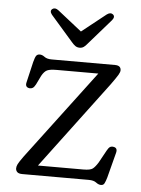

<svg xmlns="http://www.w3.org/2000/svg" viewBox="-51 -712 565 768"><g transform="rotate(5 232.0 -327.5)"><path d="M387.5 -389 125.5 -39.5H308Q335.5 -39.5 345.2 -47Q355 -54.5 366.5 -73L394 -123Q400 -134 405.5 -137.8Q411 -141.5 418.5 -140.5Q437.5 -138.5 432.5 -118L406 -16Q401.5 -0.5 397.2 7.8Q393 16 383.5 16Q373.5 16 363.2 8Q353 0 333 0H66.5Q51.5 0 45.5 -6Q39.5 -12 39.5 -21Q39.5 -28.5 44 -37.8Q48.5 -47 65.5 -70.5L334 -427H167Q140 -427 128.5 -421.5Q117 -416 107 -398L89.5 -362Q83.5 -351 78 -347.5Q72.5 -344 65 -344.5Q46 -347 51 -367L70.5 -450.5Q75.5 -470 80.2 -476.2Q85 -482.5 94 -482.5Q104 -482.5 114 -474.8Q124 -467 143.5 -467H397.5Q421.5 -467 421.5 -447.5Q421.5 -440.5 414.8 -429Q408 -417.5 387.5 -389ZM281.5 -543Q274 -533.5 267 -528.5Q260 -523.5 250.5 -523.5Q240.5 -523.5 233.2 -528.5Q226 -533.5 218 -543L129 -645Q117.5 -659.5 128 -668Q138.5 -676 152.5 -665.5L250 -588.5L347 -665.5Q361.5 -676 371.5 -668Q382 -659.5 370.5 -645Z"/></g></svg>

Font: Fraunces 9pt S100 Light
Style: Regular
Weight: 300
Version: Version 1.000; ttfautohint (v1.8.3)